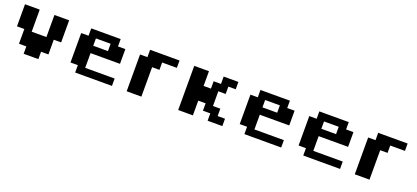

<svg xmlns="http://www.w3.org/2000/svg" viewBox="50 -1907 6651 3065"><g transform="rotate(20 3375.0 -375.0)"><path d="M125 -750H375V-375H625V-750H875V-375H750V-125H625V0H375V-125H250V-375H125Z M1250 -750H1750V-625H1875V-375H1375V-125H1875V0H1250V-125H1125V-625H1250ZM1375 -625V-500H1625V-625Z M2250 -750H2750V-625H2500V-500H2375V0H2125V-625H2250Z M3000 -750H3250V-500H3375V-625H3500V-750H3750V-625H3625V-500H3500V-250H3625V-125H3750V0H3500V-125H3375V-250H3250V0H3000Z M4125 -750H4625V-625H4750V-375H4250V-125H4750V0H4125V-125H4000V-625H4125ZM4250 -625V-500H4500V-625Z M5125 -750H5625V-625H5750V-375H5250V-125H5750V0H5125V-125H5000V-625H5125ZM5250 -625V-500H5500V-625Z M6125 -750H6625V-625H6375V-500H6250V0H6000V-625H6125Z"/></g></svg>

Font: Dogica Pixel
Style: Bold
Weight: 700
Designer: Roberto Mocci
Version: Version 001.000